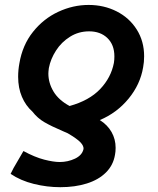

<svg xmlns="http://www.w3.org/2000/svg" viewBox="-20 -585 640 778"><path d="M564 -357Q564 -333 560 -312.5Q548.5 -243 501 -185.2Q453.5 -127.5 384.5 -98.5Q415.5 -79 432 -50Q448.5 -21 448.5 14Q448.5 30 446 42Q439 84.5 409.2 114Q379.5 143.5 331.8 158.5Q284 173.5 224.5 173.5Q170.5 173.5 117 160.2Q63.5 147 23 119.5Q32 99.5 53.5 64L75 27Q121 52 159 61.8Q197 71.5 222 71.5Q255 71.5 284 57.8Q313 44 318.5 18.5Q319.5 6 305.8 -8.5Q292 -23 254.5 -45L235 -53.5Q188 -73.5 160 -89.8Q132 -106 111.5 -132.5Q84 -157 68.8 -192.8Q53.5 -228.5 53.5 -274Q53.5 -301 58.5 -328Q71 -402.5 113.8 -456Q156.5 -509.5 216.2 -537.2Q276 -565 339 -565Q401 -565 452.5 -539Q504 -513 534 -465.5Q564 -418 564 -357ZM178 -309.5Q176 -294.5 176 -287Q176 -249 196.8 -214.2Q217.5 -179.5 262 -155.5Q341.5 -177.5 385.8 -224Q430 -270.5 441.5 -330Q443.5 -342 443.5 -356.5Q443.5 -403.5 415.2 -430.8Q387 -458 341 -458Q298.5 -458 263.8 -436.2Q229 -414.5 207 -380.2Q185 -346 178 -309.5Z"/></svg>

Font: JuliaMono ExtraBold
Style: Italic
Weight: 800
Italic angle: -9°
Monospace: yes
Designer: cormullion
Foundry: corm
Version: Version 0.057; ttfautohint (v1.8.4)